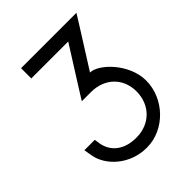

<svg xmlns="http://www.w3.org/2000/svg" viewBox="-221 -909 1059 1059"><g transform="rotate(-45 308.0 -379.5)"><path d="M164.5 -700H412.5L270.5 -475L232.5 -414H264.5H304.5C411.8 -414 484.5 -341.4 484.5 -239.9C484.5 -133 408.8 -59 304.5 -59C303.6 -59 302.6 -59 301.7 -59C205.4 -59 149.4 -110.7 137.5 -180L132.5 -213H51.5L59.5 -166C75.5 -70 175.5 21 304.5 21C305.1 21 305.6 21 306.2 21C446.4 21 564.5 -104.1 564.5 -243.6C564.5 -376 442.2 -494 376.5 -494L518.5 -719L556.5 -780H524.5H484.5H164.5H124.5V-700Z"/></g></svg>

Font: Nordica Advanced
Style: Regular
Weight: 300
Version: Version 1.07